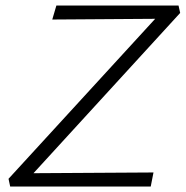

<svg xmlns="http://www.w3.org/2000/svg" viewBox="-20 -678 675 698"><path d="M17 0 11 -28 583 -652 601 -610 170 -607 185 -658H629L635 -631L63 -6L47 -48L538 -51L528 0Z"/></svg>

Font: Ysabeau Infant Light
Style: Italic
Weight: 300
Italic angle: -12°
Designer: Christian Thalmann (Catharsis Fonts)
Version: Version 2.001;gftools[0.9.30]; featfreeze: ss01,ss02,lnum